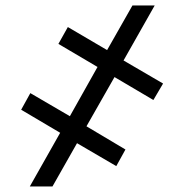

<svg xmlns="http://www.w3.org/2000/svg" viewBox="-20 -675 664 695"><path d="M394.5 -396 535.2 -313 570.3 -372.6 427.2 -456.1 540 -655.3H459.5L367.7 -493.7L225.6 -577.1L191.4 -516.1L333 -432.6L232.9 -254.4L89.8 -337.9L56.6 -277.8L197.8 -194.3L87.9 0H169.9L258.8 -156.7L400.9 -73.7L434.1 -133.8L293 -217.8Z"/></svg>

Font: Roboto
Style: Regular
Weight: 400
Designer: Google
Version: Version 2.137; 2017